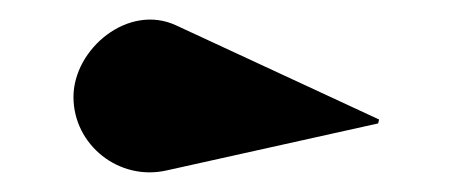

<svg xmlns="http://www.w3.org/2000/svg" viewBox="-20 -854 464 196"><path d="M150 -680 366 -728 367 -732 160 -828C111 -851 55 -804 55 -755C55 -706 101.5 -669 150 -680Z"/></svg>

Font: Bodoni* 36pt Fatface
Style: Regular
Weight: 900
Version: Version 2.3